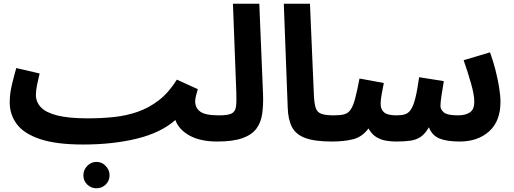

<svg xmlns="http://www.w3.org/2000/svg" viewBox="-20 -752 2747 1027"><path d="M425 21 451 -119Q523 -119 589.5 -126Q656 -133 716.5 -154Q777 -175 830 -216Q883 -257 926 -326L1038 -275Q1032 -256 1028 -238.5Q1024 -221 1024 -210Q1024 -175 1051 -155Q1078 -135 1152 -135Q1190 -135 1206 -115.5Q1222 -96 1222 -67Q1222 -36 1201.5 -15.5Q1181 5 1142 5Q1052 5 994.5 -26.5Q937 -58 918 -110Q841 -42 712.5 -10.5Q584 21 425 21ZM424 21Q281 21 194.5 -8Q108 -37 70 -88Q32 -139 32 -204Q32 -251 44 -300.5Q56 -350 67 -388L192 -359Q185 -331 178.5 -299.5Q172 -268 172 -244Q172 -207 198.5 -178.5Q225 -150 286 -134.5Q347 -119 450 -119L470 -11ZM496 255Q467 255 446.5 235Q426 215 426 186Q426 157 446.5 135.5Q467 114 496 114Q525 114 545.5 135.5Q566 157 566 186Q566 215 545.5 235Q525 255 496 255Z M1142 5 1152 -135Q1198 -135 1218 -144.5Q1238 -154 1242 -180.5Q1246 -207 1244 -258L1226 -732H1367L1387 -248Q1389 -190 1382.5 -143.5Q1376 -97 1351.5 -64Q1327 -31 1276.5 -13Q1226 5 1142 5Z M1756 5Q1663 5 1612.5 -14Q1562 -33 1541.5 -73Q1521 -113 1519 -176L1498 -732H1638L1659 -243Q1661 -197 1669 -174Q1677 -151 1699.5 -143Q1722 -135 1766 -135Q1804 -135 1820.5 -115.5Q1837 -96 1837 -67Q1837 -36 1816 -15.5Q1795 5 1756 5Z M1757 5 1767 -135Q1800 -135 1821 -140.5Q1842 -146 1855.5 -165.5Q1869 -185 1879.5 -224.5Q1890 -264 1903 -332L2033 -308Q2029 -286 2022.5 -253Q2016 -220 2016 -196Q2016 -168 2034 -151.5Q2052 -135 2102 -135Q2127 -135 2145.5 -140.5Q2164 -146 2177.5 -165.5Q2191 -185 2201.5 -226.5Q2212 -268 2222 -339L2354 -318Q2348 -283 2342 -244Q2336 -205 2336 -185Q2336 -166 2354.5 -150.5Q2373 -135 2430 -135Q2470 -135 2493.5 -151Q2517 -167 2517 -207Q2517 -244 2500 -304Q2483 -364 2460 -430L2601 -472Q2617 -429 2629.5 -380.5Q2642 -332 2649.5 -286Q2657 -240 2657 -207Q2657 -104 2596.5 -49.5Q2536 5 2439 5Q2369 5 2330 -11.5Q2291 -28 2274 -71Q2254 -36 2230.5 -20Q2207 -4 2175 0.5Q2143 5 2099 5Q2072 5 2045 0.5Q2018 -4 1993.5 -18.5Q1969 -33 1951 -65Q1917 -19 1868 -7Q1819 5 1757 5Z"/></svg>

Font: Noto IKEA Arabic
Style: Bold
Weight: 700
Designer: Monotype Design Team
Foundry: Monotype Imaging Inc.
Version: Version 1.200